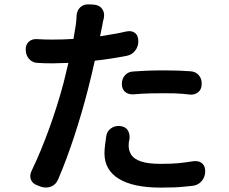

<svg xmlns="http://www.w3.org/2000/svg" viewBox="-20 -821 1040 873"><path d="M534 -440Q534 -463 548.5 -479Q563 -495 586 -496Q618 -498 646.5 -499.5Q675 -501 724 -501Q767 -501 791.5 -500Q816 -499 845 -497Q869 -496 883.5 -479.5Q898 -463 897 -439Q897 -415 881.5 -402Q866 -389 843 -391Q825 -393 809.5 -394.5Q794 -396 774.5 -396.5Q755 -397 725 -397Q692 -397 669 -396.5Q646 -396 627.5 -395Q609 -394 586 -392Q563 -391 548.5 -403.5Q534 -416 534 -440ZM525 -248Q549 -246 560 -230Q571 -214 569 -190Q565 -177 565 -158Q565 -136 577 -117Q589 -98 621 -87Q653 -76 711 -76Q761 -76 791.5 -79Q822 -82 859 -88Q885 -91 899.5 -78Q914 -65 913 -39Q912 -14 895.5 4Q879 22 854 24Q833 26 815 28Q797 30 773 31Q749 32 710 32Q586 32 520.5 -8Q455 -48 455 -124Q455 -141 458 -165Q461 -189 463 -201Q466 -224 484 -237Q502 -250 525 -248ZM219 -641Q268 -641 314 -644L325 -710Q328 -735 328 -747Q329 -773 345 -788Q361 -803 387 -801L406 -800Q432 -798 444.5 -780.5Q457 -763 452 -738Q450 -732 448 -722Q446 -712 445 -705L435 -656Q465 -661 495 -666Q525 -671 555 -678Q579 -683 594 -671Q609 -659 609 -633Q609 -609 594 -590Q579 -571 555 -567Q519 -560 483 -554.5Q447 -549 411 -545Q404 -513 396 -479.5Q388 -446 380 -415Q353 -309 317.5 -201Q282 -93 245 -7Q235 18 213 27Q191 36 166 28L153 23Q128 15 120.5 -4.5Q113 -24 125 -47Q165 -130 203 -234.5Q241 -339 269 -444L291 -535L218 -533Q200 -533 182 -533.5Q164 -534 153 -535Q129 -535 113.5 -551.5Q98 -568 97 -593Q96 -618 111 -631.5Q126 -645 150 -643Q161 -642 182.5 -641.5Q204 -641 219 -641Z"/></svg>

Font: Chiron GoRound TC SB
Style: Regular
Weight: 500
Designer: Ryoko NISHIZUKA 西塚涼子 (kana, bopomofo & ideographs); Paul D. Hunt (Latin, Greek & Cyrillic); Sandoll Communications 산돌커뮤니
Foundry: Adobe
Version: Version 1.000;hotconv 1.1.1;makeotfexe 2.6.0